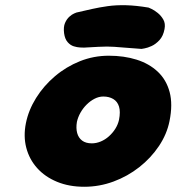

<svg xmlns="http://www.w3.org/2000/svg" viewBox="-20 -713 675 734"><path d="M302 1Q244 1 198 -18Q152 -37 122 -70.5Q92 -104 80.5 -148Q69 -192 79 -242Q89 -292 118 -338.5Q147 -385 190 -421.5Q233 -458 285.5 -479Q338 -500 396 -500Q454 -500 502 -485Q550 -470 583 -439Q616 -408 628.5 -361Q641 -314 628 -250Q618 -200 587.5 -154.5Q557 -109 512.5 -74Q468 -39 414 -19Q360 1 302 1ZM331 -165Q348 -165 365 -172Q382 -179 396.5 -192Q411 -205 421 -221Q431 -237 435 -255Q441 -286 435 -305.5Q429 -325 413 -334.5Q397 -344 375 -344Q358 -344 341.5 -335.5Q325 -327 311 -313Q297 -299 287.5 -282Q278 -265 274 -247Q270 -223 275 -204.5Q280 -186 294 -175.5Q308 -165 331 -165ZM301 -531Q297 -531 286 -531.5Q275 -532 262 -536Q249 -540 238.5 -552Q228 -564 225 -586Q222 -610 228.5 -625Q235 -640 245 -649Q255 -658 263.5 -661.5Q272 -665 272 -665Q302 -672 331 -678.5Q360 -685 392 -689.5Q424 -694 462 -693Q500 -692 548 -684Q548 -684 559 -679Q570 -674 583 -663.5Q596 -653 604.5 -638Q613 -623 609 -602Q604 -575 589.5 -559.5Q575 -544 559.5 -537Q544 -530 532.5 -528Q521 -526 521 -526Q479 -529 455.5 -531Q432 -533 417 -534Q402 -535 389 -535Q376 -535 356 -534Q336 -533 301 -531Z"/></svg>

Font: Sour Gummy Black
Style: Italic
Weight: 900
Italic angle: -11.3°
Designer: Stefie Justprince
Foundry: Eifetstype
Version: Version 1.000